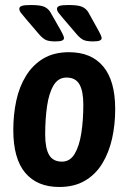

<svg xmlns="http://www.w3.org/2000/svg" viewBox="-20 -738 510 765"><path d="M216 7Q128 7 80.5 -49.5Q33 -106 33 -220Q33 -282 45 -337.5Q57 -393 84 -436.5Q111 -480 153 -505Q195 -530 255 -530Q344 -530 391.5 -473Q439 -416 439 -303Q439 -241 426.5 -185.5Q414 -130 387.5 -86.5Q361 -43 318.5 -18Q276 7 216 7ZM227 -94Q259 -94 277.5 -125Q296 -156 304 -207.5Q312 -259 312 -321Q312 -375 296.5 -402Q281 -429 245 -429Q212 -429 193.5 -398Q175 -367 167.5 -315Q160 -263 160 -202Q160 -148 175.5 -121Q191 -94 227 -94ZM351 -573Q326 -573 313.5 -578.5Q301 -584 286 -601L233 -663Q221 -677 214 -686Q207 -695 207 -703Q207 -711 217 -714.5Q227 -718 253 -718Q291 -718 307 -711Q323 -704 332 -689L372 -617Q385 -594 385 -586Q385 -580 377.5 -576.5Q370 -573 351 -573ZM201 -573Q176 -573 163.5 -578.5Q151 -584 136 -601L83 -663Q71 -677 64 -686Q57 -695 57 -703Q57 -711 67 -714.5Q77 -718 103 -718Q141 -718 156.5 -711Q172 -704 181 -689L222 -617Q235 -594 235 -586Q235 -580 227.5 -576.5Q220 -573 201 -573Z"/></svg>

Font: Asap Condensed Condensed SemiBold
Style: Italic
Weight: 600
Width: 3
Italic angle: -6°
Designer: Pablo Cosgaya
Foundry: Omnibus-Type
Version: Version 3.001; ttfautohint (v1.8.4.7-5d5b)